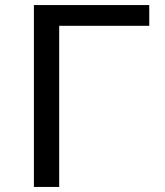

<svg xmlns="http://www.w3.org/2000/svg" viewBox="-20 -739 651 759"><path d="M114 -719H570V-637H214V0H114Z"/></svg>

Font: Nebula Sans Medium
Style: Regular
Weight: 500
Designer: Paul D. Hunt for Adobe (as Source Sans)
Foundry: Nebula Entertainment & Broadcasting LLC
Version: Version 1.010